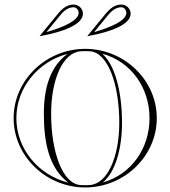

<svg xmlns="http://www.w3.org/2000/svg" viewBox="-20 -820 750 845"><path d="M366 -661C465 -679 555 -711 555 -760C555 -782 536 -800 514 -800C485 -800 463 -782 443 -757L365 -662ZM156 -661C255 -679 345 -711 345 -760C345 -782 326 -800 304 -800C275 -800 253 -782 233 -757L155 -662ZM394.4 -678.9 452.3 -749.4C471.7 -773.7 490.5 -788 514 -788C526.1 -788 536 -776.8 536 -763C536 -729.2 466.9 -699.2 394.4 -678.9ZM184.4 -678.9 242.3 -749.4C261.7 -773.7 280.5 -788 304 -788C316.1 -788 326 -776.8 326 -763C326 -729.2 256.9 -699.2 184.4 -678.9ZM40 -300C40 -131.6 183.9 5 355 5C526.1 5 670 -131.6 670 -300C670 -468.4 526.1 -605 355 -605C183.9 -605 40 -468.4 40 -300ZM505 -280C505 -130.7 453.8 -11.1 375 -5.6C368.4 -5.2 361.7 -5 355 -5C348.3 -5 341.6 -5.2 335 -5.6C256.7 -9.7 205 -147.7 205 -320C205 -469.3 256.2 -588.9 335 -594.4C341.6 -594.8 348.3 -595 355 -595C361.7 -595 368.4 -594.8 375 -594.4C453.3 -590.3 505 -452.3 505 -280ZM277.4 -583C198.2 -525.5 173 -427.7 173 -320C173 -196.6 193.4 -82.7 280.5 -16.2C150.6 -48.6 52 -163.8 52 -300C52 -435.1 149 -549.5 277.4 -583ZM429.5 -583.8C555.9 -549.6 638 -435 638 -300C638 -166.2 557.6 -52.4 432.6 -17C487.6 -61.9 517 -165.7 517 -280C517 -413.5 486.7 -535.1 429.5 -583.8Z"/></svg>

Font: Sortefax
Style: Medium
Weight: 500
Designer: gluk
Foundry: gluk
Version: Version 0.261